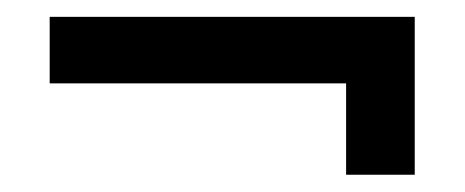

<svg xmlns="http://www.w3.org/2000/svg" viewBox="-20 -305 552 228"><path d="M391 -97.5H472.5V-285H39V-206H391Z"/></svg>

Font: Anybody SemiExpanded Medium
Style: Regular
Weight: 500
Width: 6
Version: Version 1.113;gftools[0.9.25]